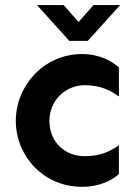

<svg xmlns="http://www.w3.org/2000/svg" viewBox="-20 -718 539 753"><path d="M252 -557.6H324.2L451.2 -698.2H346.7L288.1 -631.8L229.5 -698.2H125ZM300.8 -505.9C151.4 -505.9 42 -380.9 42 -244.1C42 -105.5 151.4 14.6 300.8 14.6C374 14.6 418.9 -11.7 446.3 -35.2V-148.4C412.1 -124 373 -105.5 311.5 -105.5C232.4 -105.5 173.8 -163.1 173.8 -244.1C173.8 -323.2 236.3 -383.8 311.5 -383.8C373 -383.8 412.1 -364.3 446.3 -339.8V-454.1C418.9 -476.6 374 -505.9 300.8 -505.9Z"/></svg>

Font: Sen-gleads
Style: Bold
Weight: 700
Designer: Kosal Sen, Philatype
Foundry: Philatype
Version: Version 1.004; ttfautohint (v1.8.3)